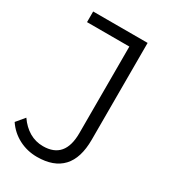

<svg xmlns="http://www.w3.org/2000/svg" viewBox="-199 -799 894 1005"><g transform="rotate(30 248.0 -297.0)"><path d="M187.6 106.4Q128.4 106.4 77.9 80.2Q27.5 54 -4.5 6.3L37.3 -43.7Q66.3 -2 104.1 20.1Q141.9 42.1 186.9 42.1Q318.1 42.1 318.1 -112.4V-635.7H62.3V-700H391.4V-115Q391.4 -3.9 339.9 51.2Q288.4 106.4 187.6 106.4Z"/></g></svg>

Font: Montserrat Alternates Thin
Style: Regular
Weight: 100
Designer: Julieta Ulanovsky
Foundry: Julieta Ulanovsky
Version: Version 9.000